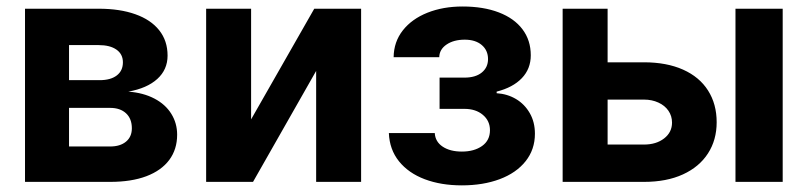

<svg xmlns="http://www.w3.org/2000/svg" viewBox="-20 -557 2474 588"><path d="M56.6 -530.3H282.2Q347.2 -530.3 394.5 -513.4Q441.9 -496.6 467.5 -464.4Q493.2 -432.1 493.2 -386.7Q493.2 -343.8 461.7 -315.2Q430.2 -286.6 373 -276.4Q418.9 -272.9 452.9 -255.1Q486.8 -237.3 504.6 -208.5Q522.5 -179.7 522.5 -144.5Q522.5 -99.6 498.3 -67.1Q474.1 -34.7 428.2 -17.3Q382.3 0 317.4 0H56.6ZM383.8 -164.1Q383.8 -193.4 366 -210Q348.1 -226.6 317.4 -226.6H191.4V-108.4H317.4Q348.1 -108.4 366 -123.3Q383.8 -138.2 383.8 -164.1ZM356.4 -366.2Q356.4 -391.1 336.7 -405Q316.9 -418.9 282.2 -418.9H191.4V-311.5H285.2Q318.8 -311.5 337.6 -325.9Q356.4 -340.3 356.4 -366.2Z M942.4 -530.3H1085.9V0H948.2V-339.8L754.9 0H611.3V-530.3H749V-191.4Z M1394.5 -92.8Q1432.1 -92.8 1456.3 -109.9Q1480.5 -127 1480.5 -158.2Q1480.5 -187 1458.7 -205.3Q1437 -223.6 1402.3 -223.6H1326.2V-319.3H1402.3Q1436.5 -319.3 1455.6 -335Q1474.6 -350.6 1474.6 -376Q1474.6 -402.8 1455.3 -419.2Q1436 -435.5 1403.3 -435.5Q1369.6 -435.5 1347.7 -420.7Q1325.7 -405.8 1325.2 -381.8H1185.5Q1186 -428.7 1213.6 -463.9Q1241.2 -499 1289.1 -518.1Q1336.9 -537.1 1396.5 -537.1Q1460.4 -537.1 1507.6 -519Q1554.7 -501 1580.1 -467.3Q1605.5 -433.6 1605.5 -387.7Q1605.5 -346.2 1578.1 -317.6Q1550.8 -289.1 1501 -276.4V-271.5Q1533.7 -269.5 1560.3 -253.7Q1586.9 -237.8 1602.5 -210.4Q1618.2 -183.1 1618.2 -147.5Q1618.2 -99.1 1589.6 -63.2Q1561 -27.3 1510.3 -8.3Q1459.5 10.7 1394.5 10.7Q1330.6 10.7 1280.8 -8.1Q1231 -26.9 1201.9 -63Q1172.9 -99.1 1170.9 -149.4H1311.5Q1313 -123 1335.7 -107.9Q1358.4 -92.8 1394.5 -92.8Z M2174.8 -182.6Q2174.8 -128.4 2148.2 -87.2Q2121.6 -45.9 2071.5 -22.9Q2021.5 0 1952.1 0H1703.1V-530.3H1840.8V-366.2H1952.1Q2021.5 -366.2 2071.8 -343.8Q2122.1 -321.3 2148.4 -279.8Q2174.8 -238.3 2174.8 -182.6ZM1952.1 -114.3Q1989.7 -114.3 2013.9 -133.1Q2038.1 -151.9 2038.1 -181.6Q2038.1 -201.7 2027.1 -217.8Q2016.1 -233.9 1996.3 -242.9Q1976.6 -252 1952.1 -252H1840.8V-114.3ZM2232.4 -530.3H2377V0H2232.4Z"/></svg>

Font: WEMIX Pretendard
Style: Bold
Weight: 700
Designer: Base glyphs from Inter by Rasmus Andersson; Hangeul glyphs from Noto Sans CJK(Source Han Sans) by Jang Soo-young and Kan
Foundry: Kil Hyung-jin
Version: Version 1.000